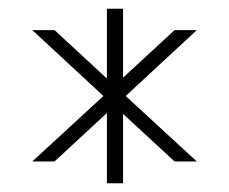

<svg xmlns="http://www.w3.org/2000/svg" viewBox="-20 -670 525 440"><path d="M217 -450 54 -601H105L225 -490V-650H262V-492L380 -601H431L268 -450L431 -300H380L262 -409V-250H225V-411L105 -300H54Z"/></svg>

Font: Bubbler One
Style: Regular
Weight: 400
Designer: Brenda Gallo (gbrenda1987@gmail.com)
Foundry: Brenda Gallo
Version: Version 1.003